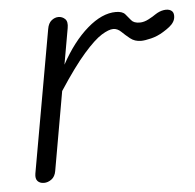

<svg xmlns="http://www.w3.org/2000/svg" viewBox="-42 -543 595 586"><g transform="rotate(-5 255.0 -250.0)"><path d="M70 0Q57.5 0 50.5 -7.5Q43.5 -15 46 -30.5L123.5 -467Q126.5 -484.5 136.5 -492.5Q146.5 -500.5 157.5 -500.5Q169.5 -500.5 178 -492.2Q186.5 -484 183 -464.5L163.5 -354Q200.5 -422 245.8 -461.2Q291 -500.5 333.5 -500.5Q353.5 -500.5 361.8 -491Q370 -481.5 377.8 -471.8Q385.5 -462 404 -462Q417 -462 431.2 -469.5Q445.5 -477 453 -482.5Q466.5 -491.5 479.8 -493.5Q493 -495.5 501.5 -490.5Q510 -485.5 510 -473.5Q510 -463.5 505.2 -455.5Q500.5 -447.5 492 -440.8Q483.5 -434 472 -427Q453.5 -415.5 434 -410.8Q414.5 -406 403 -406Q383.5 -406 369.8 -417Q356 -428 345 -438.8Q334 -449.5 321 -449.5Q307.5 -449.5 285.2 -435.8Q263 -422 229.8 -384.2Q196.5 -346.5 149.5 -274.5L107 -33Q104 -16 93 -8Q82 0 70 0Z"/></g></svg>

Font: Edu AU VIC WA NT Pre
Style: Regular
Weight: 400
Designer: Tina and Corey Anderson, Eben Sorkin, Mirko Velimirovic
Foundry: Google for Education
Version: Version 1.001